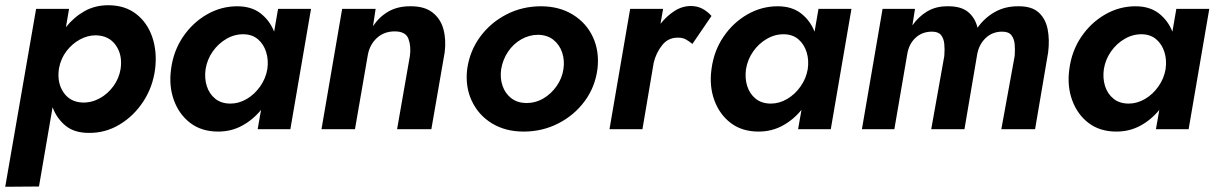

<svg xmlns="http://www.w3.org/2000/svg" viewBox="-27 -494 4649 734"><path d="M122 219 -7 220 111 -460H237L225 -390Q255 -428 295.5 -451Q336 -474 387 -474Q450 -474 493 -441Q536 -408 555 -352.5Q574 -297 566 -230Q557 -161 520.5 -105.5Q484 -50 429.5 -17.5Q375 15 312 14Q257 14 223.5 -13.5Q190 -41 174 -84ZM434 -230Q442 -283 416 -320.5Q390 -358 339 -359Q308 -359 278.5 -343Q249 -327 227.5 -299Q206 -271 199 -235L198 -229Q191 -177 216 -140.5Q241 -104 288 -102Q323 -101 354 -118Q385 -135 406.5 -164.5Q428 -194 434 -230Z M627 -230Q636 -299 672.5 -353Q709 -407 763.5 -438.5Q818 -470 880 -470Q934 -470 969 -443Q1004 -416 1021 -373L1036 -460H1162L1083 0H958L971 -74Q940 -36 898.5 -13.5Q857 9 807 9Q744 9 701 -23.5Q658 -56 638 -110.5Q618 -165 627 -230ZM759 -230Q754 -195 763.5 -165Q773 -135 796 -116.5Q819 -98 854 -98Q886 -98 916 -115.5Q946 -133 967.5 -163.5Q989 -194 995 -230Q1000 -265 990.5 -295Q981 -325 959.5 -343.5Q938 -362 906 -363Q871 -364 839.5 -346Q808 -328 786.5 -297.5Q765 -267 759 -230Z M1540 -280Q1545 -317 1534.5 -345.5Q1524 -374 1482 -374Q1441 -374 1413.5 -348.5Q1386 -323 1379 -283L1330 0H1202L1281 -460H1409L1399 -394Q1423 -430 1458 -450Q1493 -470 1540 -470Q1594 -471 1625.5 -447Q1657 -423 1668 -383Q1679 -343 1673 -294L1622 0H1491Z M1759 -230Q1769 -300 1809 -354Q1849 -408 1909.5 -439Q1970 -470 2041 -470Q2111 -470 2163 -438Q2215 -406 2240 -351.5Q2265 -297 2257 -230Q2248 -161 2208 -107Q2168 -53 2107 -22Q2046 9 1975 9Q1905 9 1853.5 -22.5Q1802 -54 1776.5 -108.5Q1751 -163 1759 -230ZM1889 -230Q1884 -196 1894 -166.5Q1904 -137 1927 -119Q1950 -101 1984 -100Q2020 -100 2050 -117.5Q2080 -135 2101 -165Q2122 -195 2127 -230Q2132 -264 2122 -293.5Q2112 -323 2089 -341.5Q2066 -360 2031 -361Q1996 -361 1965.5 -343.5Q1935 -326 1915 -296Q1895 -266 1889 -230Z M2620 -326Q2608 -336 2595.5 -343Q2583 -350 2566 -350Q2528 -351 2504.5 -321.5Q2481 -292 2472 -254L2429 0H2303L2382 -460H2508L2498 -403Q2522 -433 2551.5 -452Q2581 -471 2614 -471Q2639 -471 2658.5 -460.5Q2678 -450 2693 -433Z M2693 -230Q2702 -299 2738.5 -353Q2775 -407 2829.5 -438.5Q2884 -470 2946 -470Q3000 -470 3035 -443Q3070 -416 3087 -373L3102 -460H3228L3149 0H3024L3037 -74Q3006 -36 2964.5 -13.5Q2923 9 2873 9Q2810 9 2767 -23.5Q2724 -56 2704 -110.5Q2684 -165 2693 -230ZM2825 -230Q2820 -195 2829.5 -165Q2839 -135 2862 -116.5Q2885 -98 2920 -98Q2952 -98 2982 -115.5Q3012 -133 3033.5 -163.5Q3055 -194 3061 -230Q3066 -265 3056.5 -295Q3047 -325 3025.5 -343.5Q3004 -362 2972 -363Q2937 -364 2905.5 -346Q2874 -328 2852.5 -297.5Q2831 -267 2825 -230Z M3980 -294 3930 0H3801L3852 -280Q3854 -304 3852 -325Q3850 -346 3839.5 -359.5Q3829 -373 3804 -373Q3766 -373 3740 -347.5Q3714 -322 3708 -282L3660 0H3533L3583 -280Q3585 -304 3583 -325.5Q3581 -347 3570.5 -360Q3560 -373 3536 -373Q3498 -373 3472.5 -349Q3447 -325 3441 -285L3392 0H3268L3347 -460H3471L3461 -397Q3484 -430 3517 -450Q3550 -470 3594 -470Q3646 -471 3673.5 -448.5Q3701 -426 3710 -388Q3737 -426 3776 -448Q3815 -470 3864 -470Q3916 -471 3943 -447Q3970 -423 3978 -382.5Q3986 -342 3980 -294Z M4061 -230Q4070 -299 4106.5 -353Q4143 -407 4197.5 -438.5Q4252 -470 4314 -470Q4368 -470 4403 -443Q4438 -416 4455 -373L4470 -460H4596L4517 0H4392L4405 -74Q4374 -36 4332.5 -13.5Q4291 9 4241 9Q4178 9 4135 -23.5Q4092 -56 4072 -110.5Q4052 -165 4061 -230ZM4193 -230Q4188 -195 4197.5 -165Q4207 -135 4230 -116.5Q4253 -98 4288 -98Q4320 -98 4350 -115.5Q4380 -133 4401.5 -163.5Q4423 -194 4429 -230Q4434 -265 4424.5 -295Q4415 -325 4393.5 -343.5Q4372 -362 4340 -363Q4305 -364 4273.5 -346Q4242 -328 4220.5 -297.5Q4199 -267 4193 -230Z"/></svg>

Font: Von Semi
Style: Italic
Weight: 600
Version: Version 4.000; ttfautohint (v1.8.4.7-5d5b)